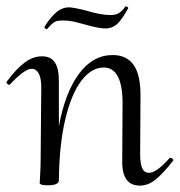

<svg xmlns="http://www.w3.org/2000/svg" viewBox="-28 -571 562 600"><path d="M504 -78Q508 -78 511.5 -74.5Q515 -71 513 -69Q482 -29 458.5 -10Q435 9 409 9Q352 9 354 -70L355 -248Q355 -360 296 -360Q258 -360 226.5 -319Q195 -278 176 -198Q157 -118 156 -7Q156 0 147.5 4Q139 8 123 8Q108 8 103 6.5Q98 5 96 2Q96 -2 97.5 -25.5Q99 -49 99 -74L101 -297Q101 -327 93 -341.5Q85 -356 71 -356Q49 -356 4 -308Q2 -306 1 -306Q-3 -306 -6 -309.5Q-9 -313 -7 -316Q23 -356 49 -375.5Q75 -395 103 -395Q131 -395 143.5 -376Q156 -357 156 -318V-176Q175 -281 218.5 -340Q262 -399 324 -399Q368 -399 390 -367.5Q412 -336 411 -267L410 -89Q410 -59 416.5 -45Q423 -31 438 -31Q461 -31 502 -77ZM118 -480Q116 -480 113 -482.5Q110 -485 111 -487Q125 -511 144.5 -529.5Q164 -548 188 -548Q201 -548 241 -538Q287 -524 317 -524Q335 -524 345 -531Q355 -538 364 -551H365Q368 -551 371 -548.5Q374 -546 372 -544Q352 -508 337 -495Q322 -482 302 -482Q281 -482 239 -494Q235 -495 212.5 -501Q190 -507 167 -507Q150 -507 142 -502Q134 -497 128 -490Q122 -483 119 -480Z"/></svg>

Font: Cormorant Upright
Style: Regular
Weight: 400
Designer: Christian Thalmann (Catharsis Fonts)
Foundry: Catharsis Fonts
Version: Version 3.302